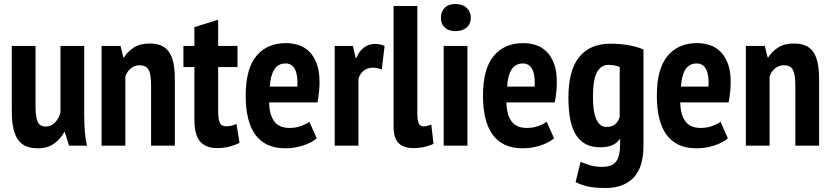

<svg xmlns="http://www.w3.org/2000/svg" viewBox="-20 -730 4163 962"><path d="M158 -500V-201Q158 -142 169 -119Q180 -96 209 -96Q237 -96 256 -116.5Q275 -137 283 -166V-500H402V-152Q402 -111 405 -71.5Q408 -32 416 0H326L305 -68H302Q283 -33 250.5 -10Q218 13 170 13Q139 13 115 4.5Q91 -4 74 -25Q57 -46 48 -82.5Q39 -119 39 -175V-500Z M737 0V-304Q737 -359 724 -381Q711 -403 680 -403Q654 -403 635 -387Q616 -371 608 -347V0H489V-500H584L598 -442H601Q619 -471 650 -491.5Q681 -512 731 -512Q761 -512 784.5 -503Q808 -494 824 -473.5Q840 -453 848 -418.5Q856 -384 856 -333V0Z M899 -500H954V-594L1073 -631V-500H1170V-394H1073V-176Q1073 -133 1081.5 -115Q1090 -97 1112 -97Q1127 -97 1139 -100Q1151 -103 1165 -109L1180 -14Q1158 -3 1129 4.5Q1100 12 1068 12Q1011 12 982.5 -21Q954 -54 954 -132V-394H899Z M1567 -37Q1542 -15 1499 -1Q1456 13 1409 13Q1357 13 1319.5 -5Q1282 -23 1258 -57Q1234 -91 1222.5 -139.5Q1211 -188 1211 -250Q1211 -385 1264.5 -449.5Q1318 -514 1413 -514Q1445 -514 1475 -504.5Q1505 -495 1528.5 -472.5Q1552 -450 1566.5 -412.5Q1581 -375 1581 -318Q1581 -296 1578.5 -271Q1576 -246 1571 -217H1328Q1330 -155 1354 -122Q1378 -89 1431 -89Q1463 -89 1489.5 -99Q1516 -109 1530 -120ZM1411 -412Q1373 -412 1354 -381.5Q1335 -351 1332 -296H1470Q1473 -353 1458 -382.5Q1443 -412 1411 -412Z M1893 -382Q1869 -391 1849 -391Q1822 -391 1802.5 -376Q1783 -361 1776 -334V0H1657V-500H1748L1762 -440H1766Q1779 -473 1803.5 -491.5Q1828 -510 1860 -510Q1884 -510 1907 -500Z M2071 -162Q2071 -127 2078 -112Q2085 -97 2101 -97Q2110 -97 2119.5 -99Q2129 -101 2141 -106L2152 -10Q2140 -2 2111 5Q2082 12 2052 12Q2002 12 1977 -13Q1952 -38 1952 -98V-700H2071Z M2203 -500H2322V0H2203ZM2189 -641Q2189 -671 2208 -690.5Q2227 -710 2262 -710Q2297 -710 2318 -691Q2339 -672 2339 -641Q2339 -610 2318 -592Q2297 -574 2262 -574Q2227 -574 2208 -592.5Q2189 -611 2189 -641Z M2756 -37Q2731 -15 2688 -1Q2645 13 2598 13Q2546 13 2508.5 -5Q2471 -23 2447 -57Q2423 -91 2411.5 -139.5Q2400 -188 2400 -250Q2400 -385 2453.5 -449.5Q2507 -514 2602 -514Q2634 -514 2664 -504.5Q2694 -495 2717.5 -472.5Q2741 -450 2755.5 -412.5Q2770 -375 2770 -318Q2770 -296 2767.5 -271Q2765 -246 2760 -217H2517Q2519 -155 2543 -122Q2567 -89 2620 -89Q2652 -89 2678.5 -99Q2705 -109 2719 -120ZM2600 -412Q2562 -412 2543 -381.5Q2524 -351 2521 -296H2659Q2662 -353 2647 -382.5Q2632 -412 2600 -412Z M3204 0Q3204 109 3154 160.5Q3104 212 3015 212Q2953 212 2918 202.5Q2883 193 2864 182L2889 81Q2911 90 2936.5 98Q2962 106 2997 106Q3048 106 3067.5 78.5Q3087 51 3087 -5V-32H3084Q3070 -12 3046.5 -2Q3023 8 2986 8Q2907 8 2867.5 -51.5Q2828 -111 2828 -240Q2828 -379 2882.5 -445Q2937 -511 3038 -511Q3092 -511 3135 -502.5Q3178 -494 3204 -482ZM3019 -94Q3046 -94 3061.5 -107Q3077 -120 3085 -144V-394Q3074 -399 3060.5 -402Q3047 -405 3029 -405Q2992 -405 2971.5 -369Q2951 -333 2951 -245Q2951 -94 3019 -94Z M3627 -37Q3602 -15 3559 -1Q3516 13 3469 13Q3417 13 3379.5 -5Q3342 -23 3318 -57Q3294 -91 3282.5 -139.5Q3271 -188 3271 -250Q3271 -385 3324.5 -449.5Q3378 -514 3473 -514Q3505 -514 3535 -504.5Q3565 -495 3588.5 -472.5Q3612 -450 3626.5 -412.5Q3641 -375 3641 -318Q3641 -296 3638.5 -271Q3636 -246 3631 -217H3388Q3390 -155 3414 -122Q3438 -89 3491 -89Q3523 -89 3549.5 -99Q3576 -109 3590 -120ZM3471 -412Q3433 -412 3414 -381.5Q3395 -351 3392 -296H3530Q3533 -353 3518 -382.5Q3503 -412 3471 -412Z M3965 0V-304Q3965 -359 3952 -381Q3939 -403 3908 -403Q3882 -403 3863 -387Q3844 -371 3836 -347V0H3717V-500H3812L3826 -442H3829Q3847 -471 3878 -491.5Q3909 -512 3959 -512Q3989 -512 4012.5 -503Q4036 -494 4052 -473.5Q4068 -453 4076 -418.5Q4084 -384 4084 -333V0Z"/></svg>

Font: PT Sans Narrow
Style: Bold
Weight: 700
Width: 3
Designer: A.Korolkova, O.Umpeleva, V.Yefimov
Foundry: ParaType Ltd
Version: Version 2.003W OFL